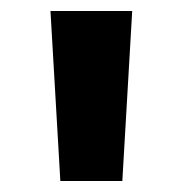

<svg xmlns="http://www.w3.org/2000/svg" viewBox="-20 -770 332 350"><path d="M90 -440 72 -750H221L203 -440Z"/></svg>

Font: Red Hat Text
Style: Bold
Weight: 700
Designer: Pentagram, MCKL
Foundry: MCKL
Version: Version 1.030